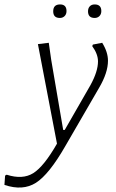

<svg xmlns="http://www.w3.org/2000/svg" viewBox="-105 -652 521 866"><path d="M166 -632Q195 -632 195 -602Q195 -588 186.5 -579.5Q178 -571 165 -571Q135 -571 135 -601Q135 -632 166 -632ZM322 -632Q352 -632 352 -602Q352 -588 343.5 -579.5Q335 -571 322 -571Q292 -571 292 -601Q292 -615 300 -623.5Q308 -632 322 -632ZM115 -459 126 -382 180 -66H187L303 -268Q337 -330 337 -375Q337 -408 311 -444L314 -451L356 -459Q382 -417 382 -378Q382 -324 342 -256L189 8Q116 135 57 172.5Q-2 210 -85 182L-82 140L-75 136Q-3 159 45 129Q93 99 152 -4L66 -453Z"/></svg>

Font: Alegreya Sans SC Light
Style: Italic
Weight: 300
Italic angle: -7°
Designer: Juan Pablo del Peral
Foundry: Huerta Tipografica
Version: Version 2.007